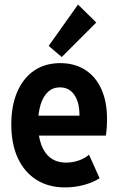

<svg xmlns="http://www.w3.org/2000/svg" viewBox="-20 -819 522 847"><path d="M267.6 7.8Q193.8 7.8 140.6 -25.9Q87.4 -59.6 58.6 -121.8Q29.8 -184.1 29.8 -271Q29.8 -352.1 55.7 -412.8Q81.5 -473.6 129.9 -507.1Q178.2 -540.5 246.1 -540.5Q309.6 -540.5 356 -510.7Q402.3 -481 427.2 -425.8Q452.1 -370.6 452.1 -295.4Q452.1 -273.4 450.7 -253.4Q449.2 -233.4 446.8 -220.7H134.3V-308.6H330.6Q330.6 -368.7 307.6 -401.1Q284.7 -433.6 244.6 -433.6Q212.9 -433.6 191.4 -413.3Q169.9 -393.1 158.9 -356.7Q147.9 -320.3 147.9 -272.5Q147.9 -218.8 162.1 -180.4Q176.3 -142.1 203.9 -121.8Q231.4 -101.6 272 -101.6Q300.3 -101.6 328.1 -111.3Q356 -121.1 372.6 -136.7L419.4 -32.7Q391.1 -14.2 350.3 -3.2Q309.6 7.8 267.6 7.8ZM252.4 -567.4 194.8 -616.7 324.2 -798.8 404.8 -719.7Z"/></svg>

Font: Reddit Sans Condensed
Style: Bold
Weight: 700
Designer: Stephen Hutchings
Foundry: Reddit
Version: Version 1.014